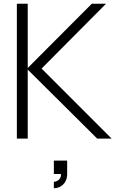

<svg xmlns="http://www.w3.org/2000/svg" viewBox="-20 -740 616 1025"><path d="M70 0H128V-368.5L499 0H576L202 -374L546 -720H470L128 -377V-720H70ZM267.5 230.5V265C302 265 338.5 240.5 338.5 189V117.5H267.5V189H305C305.5 190.5 305.5 192.5 305.5 194.5C305.5 217.5 282.5 230.5 267.5 230.5Z"/></svg>

Font: Vela Sans Light
Style: Regular
Weight: 300
Designer: Principal design: Mikhail Sharanda - project Manrope.
Design modification: Ravid Balaliev
Foundry: Mikhail Sharanda
Version: Version 1.001